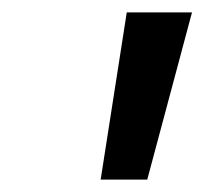

<svg xmlns="http://www.w3.org/2000/svg" viewBox="-20 -755 329 309"><path d="M142 -466 184 -735H289L217 -466Z"/></svg>

Font: League Gothic Italic
Style: Regular
Weight: 400
Designer: Tyler Finck
Foundry: The League of Moveable Type
Version: Version 1.001;PS 001.001;hotconv 1.0.56;makeotf.lib2.0.21325